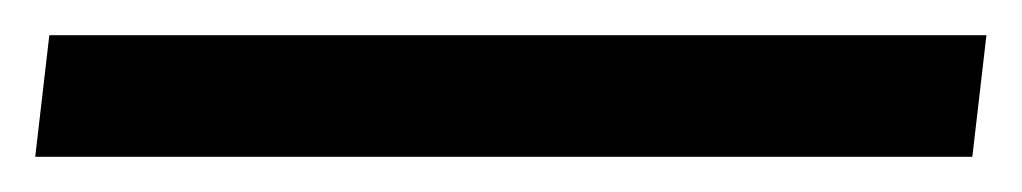

<svg xmlns="http://www.w3.org/2000/svg" viewBox="-33 73 580 109"><path d="M-5 93H527L519 162H-13Z"/></svg>

Font: Roboto Serif 20pt Medium
Style: Italic
Weight: 500
Italic angle: -10°
Version: Version 1.008